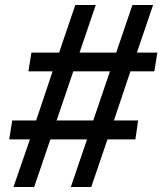

<svg xmlns="http://www.w3.org/2000/svg" viewBox="-20 -750 651 770"><path d="M34 0 100 -191H17L29 -267H125L191 -464H94L106 -539H217L282 -730H364L299 -539H446L511 -730H594L529 -539H611L599 -464H503L437 -267H534L523 -191H411L346 0H264L329 -191H182L117 0ZM207 -267H354L421 -464H274Z"/></svg>

Font: JetBrains Mono NL SemiBold
Style: Italic
Weight: 600
Italic angle: -9°
Monospace: yes
Designer: Philipp Nurullin, Konstantin Bulenkov
Foundry: JetBrains
Version: Version 2.305; ttfautohint (v1.8.4.7-5d5b)